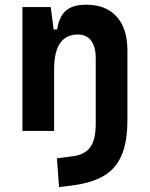

<svg xmlns="http://www.w3.org/2000/svg" viewBox="-20 -547 626 802"><path d="M226.6 234.4 217.8 114.3 285.2 105.5Q335 98.6 357.4 67.4Q379.9 36.1 379.9 -30.3V-304.2Q379.9 -351.6 360.6 -377.2Q341.3 -402.8 305.7 -402.8Q206.1 -402.8 206.1 -258.3V0H73.7V-517.6H191.9L204.1 -423.8H218.8Q226.1 -476.1 254.4 -501.7Q282.7 -527.3 340.3 -527.3Q422.4 -527.3 467.3 -477.5Q512.2 -427.7 512.2 -336.9V-45.9Q512.2 46.4 487.3 103.3Q462.4 160.2 410.2 189.5Q357.9 218.8 275.4 228.5Z"/></svg>

Font: Cascadia Code PL
Style: Bold
Weight: 700
Monospace: yes
Designer: Aaron Bell
Foundry: Saja Typeworks
Version: Version 2404.023; ttfautohint (v1.8.4)